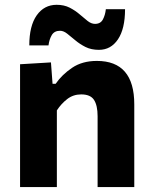

<svg xmlns="http://www.w3.org/2000/svg" viewBox="-20 -760 618 780"><path d="M61.5 0V-499L187 -506.5L193.5 -419.5H206Q231.5 -456.5 272.8 -484.5Q314 -512.5 373.5 -512.5Q525.5 -512.5 525.5 -336V0H376.5V-288Q376.5 -331.5 362 -354Q347.5 -376.5 310 -376.5Q277.5 -376.5 253 -357.5Q228.5 -338.5 211 -311.5V0ZM382 -557.5Q350.5 -557.5 327.2 -569.2Q304 -581 286 -596.2Q268 -611.5 253 -623.2Q238 -635 224 -635Q200.5 -635 190.2 -617.2Q180 -599.5 177 -575.5H99Q99 -655 129.2 -697.8Q159.5 -740.5 210 -740.5Q240.5 -740.5 263.2 -728.8Q286 -717 303.5 -701.8Q321 -686.5 336 -674.8Q351 -663 366 -663Q388.5 -663 398 -681Q407.5 -699 410 -722.5H488Q488 -643 459.2 -600.2Q430.5 -557.5 382 -557.5Z"/></svg>

Font: Commissioner
Style: Bold
Weight: 700
Designer: Kostas Bartsokas
Foundry: Kostas Bartsokas
Version: Version 1.000; ttfautohint (v1.8.3)